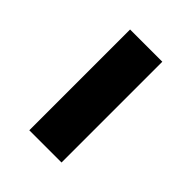

<svg xmlns="http://www.w3.org/2000/svg" viewBox="4 -910 493 493"><g transform="rotate(-45 250.0 -663.5)"><path d="M67 -605V-722H433V-605Z"/></g></svg>

Font: Nunito Sans 8pt Black
Style: Regular
Weight: 900
Version: Version 3.101;gftools[0.9.27]